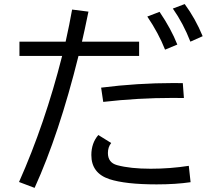

<svg xmlns="http://www.w3.org/2000/svg" viewBox="-20 -871 1040 940"><path d="M75.2 -667H301.3Q320.3 -752 333 -824.2L413.1 -814L411.6 -807.1Q392.1 -712.4 381.3 -667H661.1V-597.2H364.3Q269 -213.9 149.4 48.8L73.2 20Q200.2 -265.6 284.2 -597.2H75.2ZM475.1 -441.9Q651.9 -464.4 830.1 -464.4Q841.8 -464.4 875 -463.9L880.4 -391.1Q845.7 -391.6 825.2 -391.6Q654.3 -391.6 485.4 -372.1ZM913.1 21Q840.3 31.7 746.6 31.7Q593.8 31.7 515.1 5.9Q427.2 -23.4 427.2 -111.8Q427.2 -170.4 461.4 -210L524.4 -170.9Q508.3 -150.9 508.3 -122.1Q508.3 -74.7 553.2 -62.5Q617.7 -44.9 717.8 -44.9Q813 -44.9 904.3 -59.1ZM788.1 -627.9Q756.8 -707.5 701.2 -790L761.2 -813Q817.9 -729.5 848.1 -652.8ZM912.1 -667Q877.4 -756.3 826.2 -829.1L884.3 -851.1Q936.5 -780.3 972.2 -693.8Z"/></svg>

Font: BIZ UDGothic
Style: Regular
Weight: 400
Monospace: yes
Designer: TypeBank Co., Ltd.
Foundry: Morisawa Inc.
Version: Version 1.05